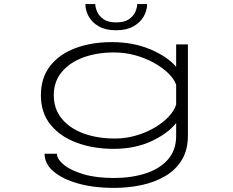

<svg xmlns="http://www.w3.org/2000/svg" viewBox="-20 -717 1140 939"><path d="M536.5 11Q436.5 11 355.8 -18.8Q275 -48.5 227.5 -106.8Q180 -165 180 -251Q180 -337.5 225.8 -395.2Q271.5 -453 350 -482Q428.5 -511 526 -511Q631 -511 714 -476.2Q797 -441.5 841.5 -390.5V-500H899V-54Q899 15.5 869.8 64.2Q840.5 113 789.2 143.5Q738 174 672.8 188Q607.5 202 535.5 202Q440 202 363.5 180.8Q287 159.5 242.5 122Q198 84.5 198 35H258.5Q259 61.5 292.5 89Q326 116.5 388 135Q450 153.5 536.5 153.5Q621.5 153.5 690.8 131.5Q760 109.5 800.8 63.8Q841.5 18 841.5 -52.5V-115Q799 -62.5 719 -25.8Q639 11 536.5 11ZM243 -251Q243 -184.5 281.8 -137Q320.5 -89.5 388.2 -64.5Q456 -39.5 542.5 -39.5Q594.5 -39.5 644 -53.8Q693.5 -68 734.8 -92Q776 -116 804 -145.5Q832 -175 841.5 -205.5V-302.5Q831.5 -331 803 -358.8Q774.5 -386.5 732.8 -409.8Q691 -433 641 -446.8Q591 -460.5 538 -460.5Q453.5 -460.5 386.8 -435.8Q320 -411 281.5 -364.2Q243 -317.5 243 -251ZM547.5 -569Q496.5 -569 463.2 -588Q430 -607 413.8 -636.5Q397.5 -666 397.5 -697H446Q446 -681 455 -660Q464 -639 486.2 -623.2Q508.5 -607.5 548.5 -607.5Q589 -607.5 611.2 -623.2Q633.5 -639 642.2 -660Q651 -681 651 -697H699.5Q699.5 -666 682.8 -636.5Q666 -607 632.2 -588Q598.5 -569 547.5 -569Z"/></svg>

Font: Trispace Expanded ExtraLight
Style: Regular
Weight: 200
Width: 7
Designer: Tyler Finck
Foundry: Etcetera Type Company
Version: Version 1.210; ttfautohint (v1.8.3)